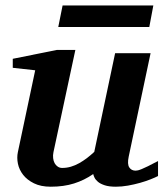

<svg xmlns="http://www.w3.org/2000/svg" viewBox="-20 -687 614 719"><path d="M571.8 -27.8Q561.5 -22.5 543.7 -15.4Q525.9 -8.3 504.2 -2.2Q482.4 3.9 459 8.1Q435.5 12.2 414.1 12.2Q388.2 12.2 372.1 6.8Q356 1.5 346.9 -6.1Q337.9 -13.7 334 -21.7Q330.1 -29.8 329.1 -35.2Q295.9 -12.2 257.3 0Q218.8 12.2 169.9 12.2Q132.8 12.2 107.2 -0.5Q81.5 -13.2 66.7 -32.2Q51.8 -51.3 47.1 -74Q42.5 -96.7 46.9 -117.2L111.8 -423.8L27.8 -433.1V-466.8L192.9 -500H262.2L180.2 -117.2Q177.7 -105.5 179 -94.7Q180.2 -84 184.6 -75.9Q189 -67.9 196.3 -63Q203.6 -58.1 212.9 -58.1Q229.5 -58.1 245.4 -62.7Q261.2 -67.4 276.1 -75.7Q291 -84 305.2 -94.7Q319.3 -105.5 333 -118.2L411.1 -487.8H543.9L461.9 -100.1Q456.1 -72.3 464.1 -60.1Q472.2 -47.9 487.8 -47.9Q491.7 -47.9 496.8 -49.1Q502 -50.3 511 -54Q520 -57.6 534.4 -64.7Q548.8 -71.8 571.8 -84ZM539.1 -585.9H198.2L214.4 -666.5H554.2Z"/></svg>

Font: Charis SIL CyrE
Style: Bold Italic
Weight: 700
Italic angle: -11°
Foundry: SIL International
Version: Version 5.000